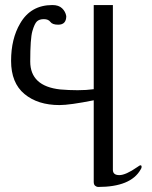

<svg xmlns="http://www.w3.org/2000/svg" viewBox="-20 -729 604 762"><path d="M352 -331Q257 -312 216 -312Q130 -312 77 -356Q24 -400 24 -487.5Q24 -575 60 -636Q102 -709 188 -709Q213 -709 226.5 -696Q240 -683 243 -665Q243 -631 211 -631Q188 -631 180 -642Q172 -653 154 -653Q136 -653 126.5 -644Q117 -635 108.5 -605.5Q100 -576 100 -485Q100 -387 219 -374Q253 -371 288 -371Q323 -371 352 -375V-709H428V-55Q428 -34 453.5 -34Q479 -34 525 -66Q534 -73 538 -73Q542 -73 542 -66Q542 -62 538 -56Q499 13 369 13Q364 13 358 8.5Q352 4 352 -7Z"/></svg>

Font: Cardo
Style: Regular
Weight: 400
Designer: David J. Perry
Foundry: David J. Perry
Version: Version 1.0451